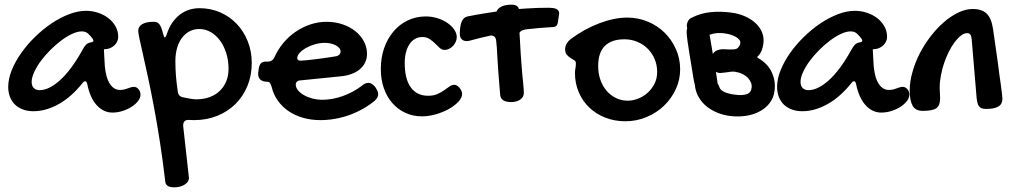

<svg xmlns="http://www.w3.org/2000/svg" viewBox="-20 -473 4335 820"><path d="M347.2 -426.8Q374 -426.8 398.9 -418.5Q423.8 -410.2 442.9 -395.5Q461.9 -380.9 473.4 -360.4Q484.9 -339.8 484.9 -314.9Q484.9 -304.7 480.2 -295.2Q475.6 -285.6 467.8 -278.6Q460 -271.5 450 -267.3Q439.9 -263.2 429.2 -263.2Q428.2 -263.2 427.5 -262.9Q426.8 -262.7 425.8 -262.7Q424.8 -262.2 423.8 -262.2L425.8 -223.1Q427.7 -153.3 445.6 -121.1Q463.4 -88.9 492.2 -88.9Q502.4 -88.9 510.5 -90.8Q518.6 -92.8 525.6 -95.5Q532.7 -98.1 539.1 -100.1Q545.4 -102.1 551.8 -102.1Q563 -102.1 571.5 -92.3Q580.1 -82.5 580.1 -68.8Q580.1 -55.2 569.6 -41.5Q559.1 -27.8 542 -16.8Q524.9 -5.9 503.4 1Q481.9 7.8 460 7.8Q421.9 7.8 393.1 -23.7Q364.3 -55.2 352.1 -116.2Q349.1 -126 344.2 -126Q338.4 -126 334 -120.1Q285.6 -59.1 231 -28.6Q176.3 2 123 2Q98.1 2 78.1 -5.4Q58.1 -12.7 44.2 -26.1Q30.3 -39.6 22.7 -58.8Q15.1 -78.1 15.1 -102.1Q15.1 -135.7 30 -172.9Q44.9 -210 70.3 -246.1Q95.7 -282.2 129.2 -314.9Q162.6 -347.7 199.5 -372.6Q236.3 -397.5 274.4 -412.1Q312.5 -426.8 347.2 -426.8ZM331.1 -257.8Q339.8 -274.4 347.2 -282Q354.5 -289.6 368.2 -292Q378.9 -293.5 378.9 -298.8Q378.9 -302.7 376 -307.1Q366.7 -319.8 356.4 -329.3Q346.2 -338.9 329.1 -338.9Q310.5 -338.9 287.6 -328.1Q264.6 -317.4 241 -299.6Q217.3 -281.7 194.6 -259Q171.9 -236.3 154.3 -212.4Q136.7 -188.5 126 -165Q115.2 -141.6 115.2 -123Q115.2 -106.4 124.3 -97.2Q133.3 -87.9 148.9 -87.9Q189 -87.9 236.3 -130.4Q283.7 -172.9 331.1 -257.8Z M570.3 -340.8Q570.3 -359.9 587.4 -369.9Q604.5 -379.9 636.2 -379.9Q643.6 -379.9 649.4 -377.9Q655.3 -376 659.9 -370.4Q664.6 -364.7 668.5 -355Q672.4 -345.2 676.3 -330.1Q680.2 -313 684.1 -313Q687.5 -313 692.4 -327.1Q701.2 -355 715.6 -375.7Q730 -396.5 748 -410.4Q766.1 -424.3 787.4 -431.2Q808.6 -438 832 -438Q879.4 -438 920.4 -420.2Q961.4 -402.3 991.2 -370.8Q1021 -339.4 1038.1 -296.6Q1055.2 -253.9 1055.2 -204.1Q1055.2 -151.4 1036.9 -106.4Q1018.6 -61.5 985.8 -29.1Q953.1 3.4 908 21.7Q862.8 40 809.1 40L784.2 39.1Q762.2 39.1 762.2 64L787.1 288.1Q786.6 296.4 781.5 303.5Q776.4 310.5 767.8 315.9Q759.3 321.3 747.8 324.2Q736.3 327.1 724.1 327.1Q689 327.1 686 304.2Q675.8 215.3 663.3 135.3Q650.9 55.2 637.9 -13.9Q625 -83 612.8 -139.6Q600.6 -196.3 591.1 -238.3Q581.5 -280.3 575.9 -306.6Q570.3 -333 570.3 -340.8ZM729 -211.9Q729 -180.2 731.4 -149.2Q733.9 -118.2 739.3 -82Q742.2 -60.1 763.2 -57.1Q775.9 -54.2 791.7 -51.5Q807.6 -48.8 818.4 -48.8Q849.6 -48.8 875 -58.1Q900.4 -67.4 918.5 -84.7Q936.5 -102.1 946.3 -126Q956.1 -149.9 956.1 -179.2Q956.1 -214.8 946.3 -245.8Q936.5 -276.9 919.7 -299.8Q902.8 -322.8 880.1 -335.9Q857.4 -349.1 831.1 -349.1Q808.1 -349.1 789.3 -339.1Q770.5 -329.1 757.1 -311.3Q743.7 -293.5 736.3 -268.1Q729 -242.7 729 -211.9Z M1525.4 -106.9Q1539.6 -119.1 1553.2 -119.1Q1561 -119.1 1567.4 -115.2Q1573.7 -111.3 1581.5 -103Q1588.9 -91.8 1592 -84.7Q1595.2 -77.6 1595.2 -70.8Q1595.2 -56.2 1580.6 -43Q1557.1 -23.4 1529.8 -8.1Q1502.4 7.3 1472.7 18.1Q1442.9 28.8 1411.1 34.4Q1379.4 40 1348.1 40Q1308.6 40 1273.9 30Q1239.3 20 1212.2 1.5Q1185.1 -17.1 1166.5 -43.2Q1147.9 -69.3 1140.1 -102.1Q1135.7 -115.7 1132.1 -119.9Q1128.4 -124 1120.1 -124Q1102.1 -124 1092.3 -132.8Q1082.5 -141.6 1082.5 -158.2Q1082.5 -165 1083.5 -167L1084.5 -176.8Q1086.9 -194.3 1094 -202.1Q1101.1 -210 1116.2 -210H1123.5Q1144 -210 1152.3 -229Q1167.5 -262.7 1190.9 -290.5Q1214.4 -318.4 1243.7 -338.1Q1272.9 -357.9 1306.4 -368.9Q1339.8 -379.9 1374.5 -379.9Q1410.6 -379.9 1442.1 -369.4Q1473.6 -358.9 1497.1 -340.3Q1520.5 -321.8 1533.9 -296.9Q1547.4 -272 1547.4 -243.2Q1547.4 -223.1 1539.6 -206.5Q1531.7 -189.9 1517.1 -177.5Q1502.4 -165 1481.7 -157.2Q1460.9 -149.4 1434.6 -147L1265.1 -129.9Q1255.4 -129.9 1249.3 -125Q1243.2 -120.1 1243.2 -111.8Q1243.2 -99.1 1252.7 -87.4Q1262.2 -75.7 1278.1 -66.7Q1293.9 -57.6 1314.7 -52.2Q1335.4 -46.9 1357.4 -46.9Q1378.4 -46.9 1400.6 -51Q1422.9 -55.2 1444.6 -63Q1466.3 -70.8 1486.8 -81.8Q1507.3 -92.8 1525.4 -106.9ZM1416.5 -232.9Q1423.8 -234.4 1429.2 -240Q1434.6 -245.6 1434.6 -253.9Q1434.6 -261.2 1429.2 -267.6Q1423.8 -273.9 1414.6 -279.1Q1405.3 -284.2 1393.1 -287.1Q1380.9 -290 1367.2 -290Q1347.2 -290 1326.2 -284.2Q1305.2 -278.3 1288.1 -268.8Q1271 -259.3 1260.3 -247.8Q1249.5 -236.3 1249.5 -225.1Q1249.5 -213.9 1263.2 -213.9Q1271.5 -213.9 1290 -215.8Q1308.6 -217.8 1331.1 -220.5Q1353.5 -223.1 1376.5 -226.6Q1399.4 -230 1416.5 -232.9Z M1798.3 -402.8Q1823.7 -402.8 1847.7 -395.5Q1871.6 -388.2 1889.9 -375.7Q1908.2 -363.3 1919.4 -347.4Q1930.7 -331.5 1930.7 -314.9Q1930.7 -304.2 1926.3 -294.2Q1921.9 -284.2 1914.6 -276.6Q1907.2 -269 1897.9 -264.4Q1888.7 -259.8 1878.4 -259.8Q1867.2 -259.8 1857.9 -268.3Q1848.6 -276.9 1838.1 -287.4Q1827.6 -297.9 1814.7 -306.4Q1801.8 -314.9 1783.7 -314.9Q1766.1 -314.9 1752 -306.6Q1737.8 -298.3 1728.3 -283.4Q1718.8 -268.6 1713.6 -248.3Q1708.5 -228 1708.5 -204.1Q1708.5 -135.7 1734.4 -99.9Q1760.3 -64 1808.6 -64Q1831.5 -64 1847.9 -71.3Q1864.3 -78.6 1876.7 -87.4Q1889.2 -96.2 1899.4 -103.5Q1909.7 -110.8 1920.4 -110.8Q1926.3 -110.8 1932.1 -107.2Q1938 -103.5 1942.6 -97.9Q1947.3 -92.3 1950.4 -85.4Q1953.6 -78.6 1953.6 -71.8Q1953.6 -55.7 1937.7 -38.6Q1921.9 -21.5 1897 -7.6Q1872.1 6.3 1841.6 15.1Q1811 23.9 1782.2 23.9Q1743.7 23.9 1711.4 9Q1679.2 -5.9 1655.8 -32.5Q1632.3 -59.1 1619.4 -96.2Q1606.4 -133.3 1606.4 -178.2Q1606.4 -227.1 1620.8 -268.1Q1635.3 -309.1 1660.9 -339.1Q1686.5 -369.1 1721.7 -386Q1756.8 -402.8 1798.3 -402.8Z M2354 -435.5Q2347.2 -438.5 2339.4 -439Q2331.1 -439.9 2322.3 -439.9Q2275.9 -439.9 2231.9 -437L2196.3 -434.6Q2194.3 -441.4 2189 -446.3Q2180.2 -453.1 2165 -453.1Q2131.8 -453.1 2114.7 -440.9Q2105 -434.1 2100.6 -423.8L2059.6 -417.5Q2017.6 -411.1 1976.6 -402.8Q1943.8 -396.5 1943.8 -328.1Q1943.8 -312.5 1952.1 -305.2Q1960.4 -297.4 1973.1 -297.4Q1977.5 -297.4 1982.4 -298.3Q1987.3 -299.3 1993.7 -301.3Q2034.7 -312.5 2075.7 -321.3Q2096.2 -321.8 2099.1 -299.3Q2100.1 -291.5 2100.6 -282.7L2101.1 -275.4H2101.6L2104 -231.9Q2105.5 -200.2 2107.9 -170.9Q2109.9 -141.1 2112.3 -114.7Q2114.3 -88.4 2116.2 -67.4Q2119.1 -37.1 2163.1 -37.1Q2187.5 -37.1 2202.6 -48.3Q2217.3 -59.1 2217.3 -76.2Q2217.3 -87.4 2214.4 -118.2Q2210.9 -148.4 2207.5 -194.3Q2203.6 -240.2 2200.7 -299.3Q2199.7 -315.4 2198.7 -333Q2203.6 -342.3 2218.3 -345.7L2223.1 -347.2Q2283.7 -354.5 2340.3 -357.4Q2350.6 -357.9 2356 -362.8Q2361.3 -367.2 2362.8 -378.9L2368.2 -416Q2368.2 -423.8 2364.3 -428.2Q2360.4 -433.1 2354 -435.5Z M2435.5 -162.1Q2435.5 -170.4 2437.5 -180.7Q2439.5 -190.9 2439.5 -203.1Q2439.5 -211.4 2432.4 -215.8Q2425.3 -220.2 2416.5 -225.6Q2407.7 -231 2400.6 -239.3Q2393.6 -247.6 2393.6 -263.2Q2393.6 -274.4 2399.7 -285.6Q2405.8 -296.9 2417.5 -306.2Q2446.3 -327.6 2477.3 -344.7Q2508.3 -361.8 2539.3 -373.5Q2570.3 -385.3 2600.6 -391.6Q2630.9 -397.9 2658.7 -397.9Q2705.6 -397.9 2746.8 -380.6Q2788.1 -363.3 2818.6 -333.3Q2849.1 -303.2 2866.9 -262.9Q2884.8 -222.7 2884.8 -176.8Q2884.8 -131.8 2866 -91.6Q2847.2 -51.3 2815.4 -21Q2783.7 9.3 2741 27.1Q2698.2 44.9 2650.9 44.9Q2604.5 44.9 2564.9 29.3Q2525.4 13.7 2496.6 -13.9Q2467.8 -41.5 2451.7 -79.3Q2435.5 -117.2 2435.5 -162.1ZM2661.6 -43Q2682.1 -43 2704.1 -51.3Q2726.1 -59.6 2744.4 -75.4Q2762.7 -91.3 2774.7 -114.3Q2786.6 -137.2 2786.6 -166Q2786.6 -195.3 2775.9 -220.7Q2765.1 -246.1 2746.3 -264.9Q2727.5 -283.7 2701.9 -294.4Q2676.3 -305.2 2646.5 -305.2Q2592.3 -305.2 2563.5 -277.1Q2534.7 -249 2534.7 -190.9Q2534.7 -159.2 2544.2 -132.1Q2553.7 -105 2570.8 -85.2Q2587.9 -65.4 2611.1 -54.2Q2634.3 -43 2661.6 -43Z M3122.1 -68.4Q3111.3 -69.3 3100.1 -71.8Q3088.9 -74.2 3079.6 -77.6Q3070.3 -81.1 3063 -86.4Q3055.7 -91.8 3053.2 -99.1Q3048.8 -110.4 3044.4 -117.7Q3043.9 -122.1 3043.5 -127Q3040.5 -145 3037.6 -165.5V-166Q3043.5 -162.6 3051.3 -161.6Q3053.7 -161.1 3056.6 -161.1Q3060.1 -161.6 3063.5 -162.1Q3070.3 -162.1 3078.6 -163.6Q3086.9 -164.6 3094.2 -165.5Q3100.6 -167 3106.9 -167Q3113.3 -167.5 3119.6 -166.5Q3123 -166 3126 -165Q3128.9 -164.1 3131.3 -164.1Q3144 -161.1 3155.3 -154.8Q3166.5 -148.4 3174.8 -139.6Q3183.1 -130.9 3187.5 -119.6Q3191.4 -108.9 3189.9 -97.2Q3187.5 -76.7 3168.5 -70.8Q3149.9 -64.5 3122.1 -68.4ZM3097.7 -325.7Q3109.9 -322.3 3120.1 -316.9Q3130.4 -311.5 3136.7 -304.2Q3143.1 -297.4 3141.6 -288.1Q3140.1 -277.3 3130.4 -267.6Q3125 -263.2 3116.2 -262.2Q3107.9 -261.7 3096.2 -261.7Q3092.8 -261.2 3089.8 -261.7L3084 -262.2Q3078.1 -262.2 3072.3 -262.7Q3066.4 -263.2 3058.6 -262.2Q3034.2 -259.3 3024.4 -242.7L3022.5 -253.9Q3018.6 -274.9 3016.1 -292Q3013.2 -309.1 3011.7 -317.4L3010.3 -324.7Q3018.1 -327.1 3025.9 -329.1Q3047.4 -334 3073.7 -330.6Q3085 -329.1 3097.7 -325.7ZM3215.3 -226.6 3213.9 -230Q3226.1 -241.2 3232.4 -255.9Q3238.3 -270.5 3240.2 -286.1Q3243.7 -311.5 3234.9 -334Q3226.1 -356.4 3207 -374Q3188.5 -391.6 3161.6 -403.3Q3134.3 -415.5 3101.6 -419.4Q3055.2 -425.3 3013.7 -420.9Q2971.7 -416.5 2935.1 -397.9Q2926.3 -394.5 2920.4 -386.2Q2915 -378.4 2913.6 -368.2Q2912.6 -360.8 2914.6 -353.5L2915 -352.5Q2912.1 -344.7 2912.6 -334Q2913.1 -320.3 2916.5 -295.9Q2919.9 -272 2924.3 -244.6Q2929.2 -215.8 2933.1 -191.4Q2937.5 -165.5 2939.9 -149.4Q2943.4 -125 2948.2 -107.9V-107.4L2948.7 -101.1Q2953.1 -75.7 2966.3 -54.2Q2979.5 -33.2 2999.5 -17.1Q3019.5 -1.5 3044.9 8.8Q3070.3 19 3099.1 22.5Q3131.8 26.4 3164.1 22Q3195.8 17.6 3222.2 3.9Q3248.5 -9.3 3266.1 -31.7Q3284.2 -54.2 3288.1 -85.9Q3293.5 -127 3275.9 -164.6Q3258.8 -202.1 3215.3 -226.6Z M3630.9 -426.8Q3657.7 -426.8 3682.6 -418.5Q3707.5 -410.2 3726.6 -395.5Q3745.6 -380.9 3757.1 -360.4Q3768.6 -339.8 3768.6 -314.9Q3768.6 -304.7 3763.9 -295.2Q3759.3 -285.6 3751.5 -278.6Q3743.7 -271.5 3733.6 -267.3Q3723.6 -263.2 3712.9 -263.2Q3711.9 -263.2 3711.2 -262.9Q3710.4 -262.7 3709.5 -262.7Q3708.5 -262.2 3707.5 -262.2L3709.5 -223.1Q3711.4 -153.3 3729.2 -121.1Q3747.1 -88.9 3775.9 -88.9Q3786.1 -88.9 3794.2 -90.8Q3802.2 -92.8 3809.3 -95.5Q3816.4 -98.1 3822.8 -100.1Q3829.1 -102.1 3835.4 -102.1Q3846.7 -102.1 3855.2 -92.3Q3863.8 -82.5 3863.8 -68.8Q3863.8 -55.2 3853.3 -41.5Q3842.8 -27.8 3825.7 -16.8Q3808.6 -5.9 3787.1 1Q3765.6 7.8 3743.7 7.8Q3705.6 7.8 3676.8 -23.7Q3647.9 -55.2 3635.7 -116.2Q3632.8 -126 3627.9 -126Q3622.1 -126 3617.7 -120.1Q3569.3 -59.1 3514.6 -28.6Q3460 2 3406.7 2Q3381.8 2 3361.8 -5.4Q3341.8 -12.7 3327.9 -26.1Q3314 -39.6 3306.4 -58.8Q3298.8 -78.1 3298.8 -102.1Q3298.8 -135.7 3313.7 -172.9Q3328.6 -210 3354 -246.1Q3379.4 -282.2 3412.8 -314.9Q3446.3 -347.7 3483.2 -372.6Q3520 -397.5 3558.1 -412.1Q3596.2 -426.8 3630.9 -426.8ZM3614.7 -257.8Q3623.5 -274.4 3630.9 -282Q3638.2 -289.6 3651.9 -292Q3662.6 -293.5 3662.6 -298.8Q3662.6 -302.7 3659.7 -307.1Q3650.4 -319.8 3640.1 -329.3Q3629.9 -338.9 3612.8 -338.9Q3594.2 -338.9 3571.3 -328.1Q3548.3 -317.4 3524.7 -299.6Q3501 -281.7 3478.3 -259Q3455.6 -236.3 3438 -212.4Q3420.4 -188.5 3409.7 -165Q3398.9 -141.6 3398.9 -123Q3398.9 -106.4 3408 -97.2Q3417 -87.9 3432.6 -87.9Q3472.7 -87.9 3520 -130.4Q3567.4 -172.9 3614.7 -257.8Z M4129.9 -305.7Q4128.4 -319.8 4124 -325.7Q4119.1 -331.5 4110.4 -331.5Q4097.7 -331.5 4084.5 -321.3Q4070.8 -311 4057.6 -293.5Q4044.4 -275.9 4032.7 -252.9Q4021 -229.5 4012.2 -203.6Q4003.4 -177.7 3998.5 -150.9Q3993.2 -123.5 3993.2 -98.6Q3993.2 -87.9 3994.1 -77.1Q3995.1 -66.4 3995.1 -55.7Q3995.1 -39.6 3991.7 -28.8Q3987.8 -18.1 3979.5 -11.2Q3970.7 -4.9 3956.5 -2.4Q3942.4 0.5 3920.9 0.5Q3890.1 0.5 3877.9 -21Q3865.2 -43 3865.2 -86.4Q3865.2 -125 3877 -165.5Q3888.2 -206.1 3908.2 -245.1Q3928.2 -283.7 3955.1 -318.4Q3981.4 -352.5 4011.2 -378.4Q4041 -404.3 4072.8 -419.4Q4104.5 -434.6 4134.3 -434.6Q4173.8 -434.6 4194.3 -414.6Q4214.4 -394.5 4221.2 -348.6Q4232.4 -270 4241.2 -208.5Q4244.6 -182.1 4248 -155.8Q4252 -129.9 4254.9 -107.4Q4257.8 -85.9 4259.3 -71.3Q4261.2 -56.2 4261.2 -51.8Q4261.2 -28.8 4244.6 -18.6Q4227.5 -7.8 4191.9 -7.8Q4180.7 -7.8 4173.3 -10.3Q4166 -12.7 4161.6 -18.6Q4156.7 -23.9 4154.8 -33.2Q4152.3 -42 4150.9 -55.7Z"/></svg>

Font: Gochi Hand Cyrillic
Style: Regular
Weight: 400
Designer: Juan Pablo del Peral; Denis Ignatov
Foundry: Juan Pablo del Peral; Denis Ignatov
Version: Version 1.00 June 29, 2018, initial release